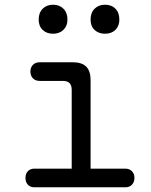

<svg xmlns="http://www.w3.org/2000/svg" viewBox="-20 -794 640 814"><path d="M511 -79Q529 -79 539.5 -68Q550 -57 550 -39.5Q550 -22 539.5 -11Q529 0 512 0H126Q108 0 98 -11Q88 -22 88 -39.5Q88 -57 98 -68Q108 -79 126 -79H284V-413Q284 -432 275 -441.5Q266 -451 247 -451H148Q130 -451 119.5 -462Q109 -473 109 -490.5Q109 -508 119.5 -519Q130 -530 148 -530H289Q327 -530 345.5 -511.5Q364 -493 364 -455V-79ZM425 -651Q398 -651 381 -667Q364 -683 364 -711Q364 -740 381 -757Q398 -774 425 -774Q453 -774 469.5 -757Q486 -740 486 -711Q486 -684 469.5 -667.5Q453 -651 425 -651ZM205 -651Q178 -651 161 -667Q144 -683 144 -711Q144 -740 161 -757Q178 -774 205 -774Q232 -774 249 -757Q266 -740 266 -711Q266 -684 249 -667.5Q232 -651 205 -651Z"/></svg>

Font: Maple Mono NL Light
Style: Regular
Weight: 300
Monospace: yes
Designer: subframe7536
Version: Version 7.000